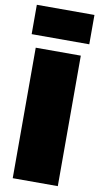

<svg xmlns="http://www.w3.org/2000/svg" viewBox="-101 -971 534 1016"><g transform="rotate(10 166.0 -463.0)"><path d="M11.2 -768.1V-925.8H320.8V-768.1ZM44.9 0V-701.2H287.1V0Z"/></g></svg>

Font: Trueno UltraBlack
Style: Regular
Weight: 950
Designer: Julieta Ulanovsky
Foundry: Julieta Ulanovsky
Version: Version 3.001b | FøM Fix